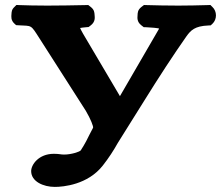

<svg xmlns="http://www.w3.org/2000/svg" viewBox="-20 -502 880 754"><path d="M442.8 59.1C515.8 -56.4 576.8 -156.9 632 -240.9C660.9 -284.9 687.7 -324.6 712.2 -359.4C729.1 -382.9 744.9 -399.7 797.8 -401.9L807.3 -402.4L814.1 -408.5C832.7 -425.6 832.7 -457.6 814.1 -474.7L806.3 -482.4L795.4 -482C761.6 -481 717.6 -480 680.3 -480C632.8 -480 594.1 -481 556.2 -482L545.4 -482.3L535.4 -474.7C520.2 -462.9 520.7 -451 520.2 -442.5C519.6 -432 517.1 -416.4 535.4 -402.3L544.5 -395.3L554.7 -395C568.1 -394.7 606.1 -391.6 604.8 -389.4L451 -124.4L306.3 -369.4C301 -378.9 297 -386.1 294.5 -392.1C299.7 -393.1 308.2 -394.3 318.6 -395.1L328 -395.9L336.3 -402.3C355.2 -416.9 352.3 -433.3 351.4 -444.1C350.7 -452.2 350.9 -463.4 336.3 -474.7L326.5 -482.3L315.7 -482C266.3 -481 213.3 -480 165.5 -480C120.3 -480 82.4 -481 55.5 -482L44.5 -482.5L36.7 -474.7C25.4 -464.5 25.6 -454.3 25.1 -447C24.3 -437.2 22.1 -422.4 36.7 -409.2L43.2 -403.3L52.3 -402.7C106.4 -399.4 99.3 -407.1 135 -351.4L316.7 -67.3C336.4 -34.1 347.5 -4.3 345.5 -0.3C335.9 18.5 326.7 35 318.8 51.8C312.3 64.2 306.1 74.3 297.1 88.6C292 94.3 260.2 105 231.1 105C218 105 213.4 102 191.5 102C131.8 102 102.4 144.7 102.4 170C102.4 210.8 150.3 232 195.2 232C228.4 232 324.8 223.4 383.8 148C406.7 118.9 425.7 89.6 442.8 59.1Z"/></svg>

Font: Linux Libertine Mono O 
Style: Mono Bold
Weight: 400
Designer: Philipp H. Poll
Foundry: Philipp H. Poll
Version: Version 5.1.7